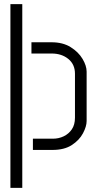

<svg xmlns="http://www.w3.org/2000/svg" viewBox="-20 -720 462 922"><path d="M30 182V-700H87V182ZM138 0V-54H234Q262 -54 286 -65.5Q310 -77 325 -99Q340 -121 340 -155V-366Q340 -411 308 -437Q276 -463 228 -463H131V-517H228Q282 -517 319.5 -493.5Q357 -470 376.5 -437Q396 -404 396 -376V-139Q396 -113 378.5 -80Q361 -47 325 -23.5Q289 0 232 0Z"/></svg>

Font: Stick No Bills Light
Style: Regular
Weight: 300
Version: Version 2.000